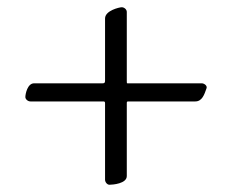

<svg xmlns="http://www.w3.org/2000/svg" viewBox="-20 -502 630 530"><path d="M50 -234C50 -228 57 -222 64 -222H266C269 -222 270 -220 270 -217V-6C270 1 276 8 282 8C291 8 330 5 330 -16V-218C330 -221 331 -222 334 -222H519C538 -222 544 -241 550 -258C553 -265 544 -272 537 -272H334C333 -272 332 -272 332 -272C330 -272 330 -273 330 -278V-469C330 -476 323 -482 316 -482C310 -482 270 -473 270 -451V-280C270 -274 269 -272 263 -272H74C56 -272 50 -243 50 -234Z"/></svg>

Font: EB Garamond
Style: Italic
Weight: 400
Italic angle: -17.2°
Designer: Georg Duffner and Octavio Pardo
Foundry: Georg Duffner
Version: Version 1.000;PS 001.000;hotconv 1.0.88;makeotf.lib2.5.64775